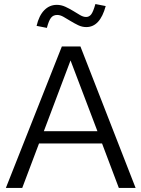

<svg xmlns="http://www.w3.org/2000/svg" viewBox="-20 -930 700 950"><path d="M9 0Q78 -176 147.5 -350Q217 -524 286 -700H378Q447 -524 514.5 -350Q582 -176 651 0H568Q547 -55 526.5 -110Q506 -165 485 -220H173Q152 -165 131.5 -110Q111 -55 90 0ZM197 -281H462Q429 -369 395.5 -456Q362 -543 329 -631Q296 -543 263 -456Q230 -369 197 -281ZM212 -792Q199 -794 186.5 -797Q174 -800 161 -802Q173 -853 199 -879.5Q225 -906 261 -906Q283 -906 303.5 -896.5Q324 -887 342 -876Q360 -865 376 -855.5Q392 -846 406 -846Q421 -846 431 -858.5Q441 -871 452 -910Q465 -908 477.5 -905Q490 -902 503 -900Q475 -796 407 -796Q386 -796 366.5 -805.5Q347 -815 329 -826Q311 -837 294.5 -846.5Q278 -856 263 -856Q243 -856 232 -841.5Q221 -827 212 -792Z"/></svg>

Font: Rosa Sans Light
Style: Regular
Weight: 300
Designer: Pentagram / MCKL
Foundry: Pentagram / MCKL
Version: Version 1.005;September 16, 2019;FontCreator 11.5.0.2425 64-